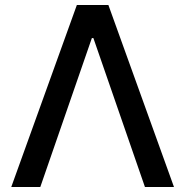

<svg xmlns="http://www.w3.org/2000/svg" viewBox="-20 -747 740 767"><path d="M287 -727H413L675 0H559L353 -595H347L141 0H25Z"/></svg>

Font: Sinter Medium
Style: Regular
Weight: 500
Foundry: Adobe & rsms
Version: Version 1.000